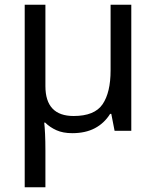

<svg xmlns="http://www.w3.org/2000/svg" viewBox="-20 -556 663 816"><path d="M538 -536V0H467L453 -72H448Q423 -32 383 -11Q343 10 287 10Q248 10 220 -2.5Q192 -15 172 -35H168Q170 -17 171.5 13Q173 43 173 84V240H85V-536H173V-190Q173 -63 293 -63Q382 -63 416 -113Q450 -163 450 -257V-536Z"/></svg>

Font: Noto IKEA Simplified Chinese
Style: Regular
Weight: 400
Designer: Monotype Design Team
Foundry: Monotype Imaging Inc.
Version: Version 1.100